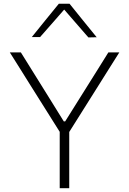

<svg xmlns="http://www.w3.org/2000/svg" viewBox="-20 -988 676 1008"><path d="M295 -293.5 135 -548Q110 -588 86.2 -626Q62.5 -664 31.5 -713H89.5Q122 -661 144.8 -624.2Q167.5 -587.5 188.2 -554.5Q209 -521.5 234 -481L315 -350.5H322L401 -476.5Q427.5 -518.5 449 -553Q470.5 -587.5 494 -624.8Q517.5 -662 549 -713H606.5Q580 -671 554 -629.8Q528 -588.5 503 -548.5L342.5 -293.5ZM293.5 0Q293.5 -60.5 293.5 -116.2Q293.5 -172 293.5 -237V-334.5H343.5V-237Q343.5 -172 343.5 -116.2Q343.5 -60.5 343.5 0ZM444 -791.5Q410 -831 376.5 -869.2Q343 -907.5 308.5 -947.5H325.5Q291 -908 258 -870.2Q225 -832.5 190.5 -793.5H147Q182 -837 217.5 -880.8Q253 -924.5 289 -968.5H345Q380.5 -924.5 416 -880.5Q451.5 -836.5 487.5 -792.5Z"/></svg>

Font: Commissioner Thin ExtraLight
Style: Regular
Weight: 250
Version: Version 1.000